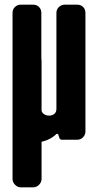

<svg xmlns="http://www.w3.org/2000/svg" viewBox="-20 -602 425 827"><path d="M348 -36Q348 -22 338 -11Q328 0 311 0H248Q236 0 235 -11L230 -25H223Q209 -10 184.5 0.5Q160 11 134 11Q114 11 95.5 3.5Q77 -4 63.5 -16Q50 -28 42 -46Q34 -64 34 -89V-546Q34 -562 44.5 -572Q55 -582 70 -582H121Q138 -582 148 -572Q158 -562 158 -546V-133Q158 -119 168 -111.5Q178 -104 192 -104Q205 -104 214 -111.5Q223 -119 223 -133V-546Q223 -562 234 -572Q245 -582 259 -582H311Q328 -582 338 -572Q348 -562 348 -546ZM159 169Q159 183 148 194Q137 205 122 205H70Q56 205 45 194Q34 183 34 169V-341Q34 -357 45 -367Q56 -377 70 -377H122Q137 -377 148 -367Q159 -357 159 -341Z"/></svg>

Font: H.H. Samuel
Style: Regular
Weight: 900
Width: 1
Designer: deFharo
Foundry: deFharo
Version: Version 1.009